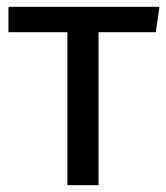

<svg xmlns="http://www.w3.org/2000/svg" viewBox="-20 -547 491 567"><path d="M440 -452H271V0H179V-452H5V-527H451Z"/></svg>

Font: FiraGOUPP
Style: Medium
Weight: 400
Designer: bBox Type
Foundry: bBox Type GmbH
Version: Version 1.001